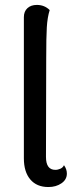

<svg xmlns="http://www.w3.org/2000/svg" viewBox="-20 -751 314 781"><path d="M176.8 9.8Q129.4 9.8 103.3 -21Q77.1 -51.8 77.1 -106.9V-681.2Q77.1 -704.6 91.6 -717.8Q106 -731 129.9 -731Q161.1 -731 182.1 -710Q172.9 -680.7 170.4 -639.9Q168 -599.1 168 -515.1L167 -112.8Q167 -60.1 205.1 -60.1Q215.8 -60.1 226.1 -64.9Q236.3 -69.8 240.2 -79.1Q252 -63 252 -44.9Q252 -20.5 230 -5.4Q208 9.8 176.8 9.8Z"/></svg>

Font: Arima Madurai Medium
Style: Regular
Weight: 500
Designer: Joana Correia and Natanael Gama
Foundry: NDISCOVER
Version: Version 1.019;PS 001.019;hotconv 1.0.88;makeotf.lib2.5.64775